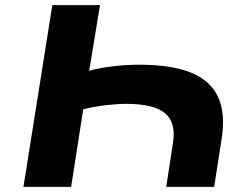

<svg xmlns="http://www.w3.org/2000/svg" viewBox="-20 -725 964 745"><path d="M71 0 183 -705H368L326 -450Q362 -461 416 -467.5Q470 -474 520 -474Q642 -474 718 -444.5Q794 -415 825 -351Q856 -287 840 -186L811 0H625L651 -169Q664 -249 620.5 -285.5Q577 -322 471 -322Q435 -322 392 -317Q349 -312 303 -301L256 0Z"/></svg>

Font: Nunito Sans 7pt Expanded ExtraBold
Style: Italic
Weight: 800
Width: 7
Italic angle: -9°
Designer: Vernon Adams
Foundry: Vernon Adams
Version: Version 3.101;gftools[0.9.27]